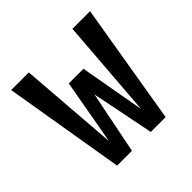

<svg xmlns="http://www.w3.org/2000/svg" viewBox="-139 -649 778 778"><g transform="rotate(-45 250.0 -260.0)"><path d="M111 0 24 -520H125L158 -94L208 -374H292L342 -94L375 -520H476L389 0H304L250 -269L196 0Z"/></g></svg>

Font: Iosevka Term Semibold
Style: Regular
Weight: 600
Monospace: yes
Designer: Belleve Invis
Foundry: Belleve Invis
Version: Version 31.4.0